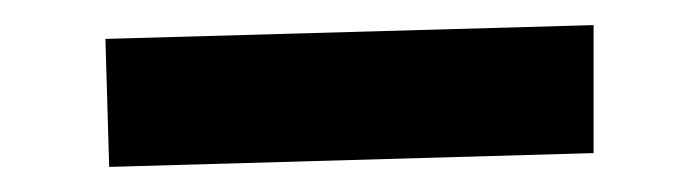

<svg xmlns="http://www.w3.org/2000/svg" viewBox="-20 -415 556 153"><path d="M453 -395 64 -384 67 -282 453 -293Z"/></svg>

Font: McLaren
Style: Regular
Weight: 400
Designer: Astigmatic (AOETI)
Foundry: Astigmatic (AOETI)
Version: Version 1.000